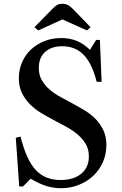

<svg xmlns="http://www.w3.org/2000/svg" viewBox="-20 -980 639 1009"><path d="M302 -780C270 -780 240.5 -774.7 213.5 -764C186.5 -753.3 163 -738.7 143 -720C123 -701.3 107.3 -679 96 -653C84.7 -627 79 -599 79 -569C79 -539.7 84.3 -514 95 -492C105.7 -470 119.5 -450.3 136.5 -433C153.5 -415.7 173 -400.3 195 -387C217 -373.7 239.5 -361 262.5 -349C285.5 -337 308.2 -324.8 330.5 -312.5C352.8 -300.2 372.5 -286.7 389.5 -272C406.5 -257.3 420.3 -240.8 431 -222.5C441.7 -204.2 447 -182.7 447 -158C447 -119.3 433.7 -89 407 -67C380.3 -45 344 -34 298 -34C243.3 -34 199.7 -51.8 167 -87.5C134.3 -123.2 108 -181.3 88 -262L63 -256L81 0H101L141 -41C169.7 -23.7 196.7 -11 222 -3C247.3 5 273.7 9 301 9C334.3 9 365.5 3.2 394.5 -8.5C423.5 -20.2 448.7 -36 470 -56C491.3 -76 508.2 -99.8 520.5 -127.5C532.8 -155.2 539 -185 539 -217C539 -247 533.8 -273 523.5 -295C513.2 -317 499.8 -336.5 483.5 -353.5C467.2 -370.5 448.3 -385.5 427 -398.5C405.7 -411.5 383.8 -424 361.5 -436C339.2 -448 317.3 -459.8 296 -471.5C274.7 -483.2 255.8 -496.2 239.5 -510.5C223.2 -524.8 209.8 -541 199.5 -559C189.2 -577 184 -598.3 184 -623C184 -659 195 -687 217 -707C239 -727 269 -737 307 -737C353 -737 390.7 -721.8 420 -691.5C449.3 -661.2 472 -614 488 -550H514L505 -770H485L453 -718C431 -739.3 407.8 -755 383.5 -765C359.2 -775 332 -780 302 -780ZM308 -960C295.3 -960 285.5 -957.7 278.5 -953C271.5 -948.3 263.7 -941.7 255 -933L161 -837L181 -820L308 -878L437 -820L456 -837L363 -933C353.7 -942.3 345 -949.2 337 -953.5C329 -957.8 319.3 -960 308 -960Z"/></svg>

Font: Libre Caslon Text
Style: Regular
Weight: 400
Designer: Pablo Impallari, Rodrigo Fuenzalida
Foundry: Pablo Impallari, Rodrigo Fuenzalida
Version: Version 1.000; ttfautohint (v0.93) -l 8 -r 50 -G 200 -x 14 -